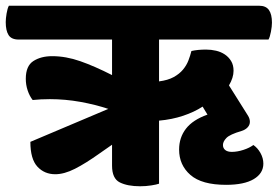

<svg xmlns="http://www.w3.org/2000/svg" viewBox="-60 -640 969 670"><path d="M318 -260Q273 -275 220.5 -284.5Q168 -294 114 -294Q82 -294 54 -291Q43 -305 36.5 -324.5Q30 -344 30 -365Q30 -410 56.5 -427Q83 -444 122 -444Q170 -444 220 -426.5Q270 -409 331 -378V-502H5Q-20 -502 -30 -517.5Q-40 -533 -40 -563Q-40 -575 -37 -593Q-34 -611 -29 -620H844Q868 -620 878.5 -605Q889 -590 889 -561Q889 -548 885.5 -529.5Q882 -511 877 -502H495V-356Q526 -360 546 -371Q566 -382 578.5 -397Q591 -412 597.5 -429Q604 -446 608 -462Q630 -467 659 -467Q677 -467 694 -463Q711 -459 724.5 -450Q738 -441 746.5 -427Q755 -413 755 -393Q755 -369 739 -342L805 -237Q812 -226 812 -215Q812 -204 804 -195.5Q796 -187 783 -183Q742 -171 730 -158.5Q718 -146 718 -134Q718 -123 726 -116.5Q734 -110 749 -110Q768 -110 789.5 -117Q811 -124 824 -134Q839 -124 849 -106Q859 -88 859 -69Q859 -35 825.5 -15Q792 5 729 5Q644 5 604.5 -29.5Q565 -64 565 -118Q565 -160 589 -191Q613 -222 664 -240L647 -268Q618 -249 579 -236Q540 -223 495 -219V1Q487 4 468 7Q449 10 429 10Q385 10 358 -3.5Q331 -17 331 -62V-135L288 -105Q239 -70 201.5 -51Q164 -32 133 -32Q95 -32 70.5 -58.5Q46 -85 46 -145Z"/></svg>

Font: Baloo
Style: Regular
Weight: 400
Designer: Sarang Kulkarni and Ek Type
Foundry: Ek Type
Version: Version 1.443;PS 1.000;hotconv 16.6.51;makeotf.lib2.5.65220;